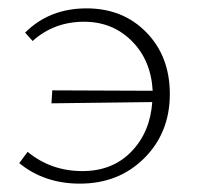

<svg xmlns="http://www.w3.org/2000/svg" viewBox="-20 -435 471 459"><path d="M187 -415Q274 -415 330 -357.5Q386 -300 386 -210Q386 -118 325 -57Q264 4 171 4Q86 4 26 -45L46 -72Q102 -26 177 -26Q249 -26 294 -72.5Q339 -119 344 -191L103 -188L105 -219L345 -218Q341 -291 295 -337Q249 -383 181 -383Q109 -383 58 -337L40 -357Q98 -415 187 -415Z"/></svg>

Font: EauTest Light
Style: Regular
Weight: 300
Designer: Christian Thalmann (Catharsis Fonts)
Version: Version 0.001;PS 000.001;hotconv 1.0.88;makeotf.lib2.5.64775